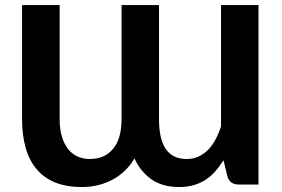

<svg xmlns="http://www.w3.org/2000/svg" viewBox="-20 -746 1138 774"><path d="M1022 -725.5V-2H943.5Q905.5 -2 896.5 -36L881 -100Q865 -74.5 847.2 -54.5Q829.5 -34.5 808 -20.8Q786.5 -7 760.2 0.5Q734 8 702 8Q635 8 590.5 -23.2Q546 -54.5 522 -107.5Q504 -76.5 479.8 -54.5Q455.5 -32.5 427.8 -18.8Q400 -5 370 1.5Q340 8 311 8Q248.5 8 203 -10.2Q157.5 -28.5 127.8 -63.8Q98 -99 83.5 -149.8Q69 -200.5 69 -266V-725.5H220.5V-266Q220.5 -225.5 229.5 -195.5Q238.5 -165.5 254.5 -145.2Q270.5 -125 293 -115Q315.5 -105 342 -105Q401 -105 435.5 -145.5Q470 -186 470 -266V-725.5H621V-266Q621 -229 627 -199.2Q633 -169.5 646.2 -148.5Q659.5 -127.5 681 -116.2Q702.5 -105 733.5 -105Q777.5 -105 813 -136.5Q848.5 -168 871 -236.5V-725.5Z"/></svg>

Font: Lato 2
Style: Regular
Weight: 800
Designer: Lukasz Dziedzic with Adam Twardoch and Botio Nikoltchev
Foundry: tyPoland Lukasz Dziedzic
Version: Version 2.015; 2015-08-06; http://www.latofonts.com/